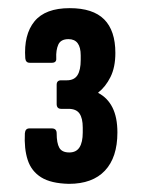

<svg xmlns="http://www.w3.org/2000/svg" viewBox="-20 -795 348 471"><path d="M149 -344Q105 -345 81 -360Q57 -375 48 -402.5Q39 -430 41 -468Q42 -480 52 -480H107Q119 -480 119 -468Q119 -444 125.5 -432.5Q132 -421 150 -421Q167 -421 175 -433.5Q183 -446 183 -470V-482Q183 -505 175 -516.5Q167 -528 148 -528H130Q119 -528 119 -540V-587Q119 -598 130 -598H144Q162 -598 170 -610.5Q178 -623 178 -648V-659Q178 -679 170.5 -689Q163 -699 148 -699Q129 -699 123 -685.5Q117 -672 118 -652Q119 -641 107 -641H53Q43 -641 42 -652Q38 -710 64.5 -742.5Q91 -775 151 -775Q208 -775 235.5 -747.5Q263 -720 263 -665Q263 -630 251 -606Q239 -582 221 -568V-567Q244 -555 256 -531Q268 -507 268 -470Q268 -409 237.5 -376.5Q207 -344 149 -344Z"/></svg>

Font: Sofia Sans Extra Condensed
Style: Bold
Weight: 700
Designer: Botio Nikoltchev, Ani Petrova
Foundry: lettersoup
Version: Version 4.101